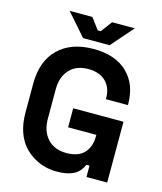

<svg xmlns="http://www.w3.org/2000/svg" viewBox="-130 -983 922 1092"><g transform="rotate(15 331.0 -437.0)"><path d="M308 14Q236 14 178 -19Q50 -90 50 -266V-434Q50 -568 125.5 -641Q201 -714 332 -714Q460 -714 531 -646Q602 -578 602 -460V-456H472V-464Q472 -524 435 -560Q398 -596 332 -596Q262 -596 222 -553Q182 -510 182 -436V-264Q182 -190 222.5 -146Q263 -102 334 -102Q403 -102 437.5 -138.5Q472 -175 472 -236V-246H306V-358H602V0H480V-67H462Q454 -49 440 -31Q402 14 308 14ZM413 -758H257L143 -888H277L326 -822H344L393 -888H527Z"/></g></svg>

Font: Rootstock Sans Headline
Style: Bold
Weight: 700
Designer: Florian Karsten
Foundry: Florian Karsten
Version: Version 2.000;FEAKit 1.0